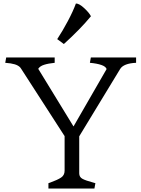

<svg xmlns="http://www.w3.org/2000/svg" viewBox="-20 -1079 809 1099"><path d="M494.5 -719.5 500 -750H759V-719.5Q723.5 -718 700.5 -709.1Q677.5 -700.2 667.5 -683.8L433.5 -298.8V-86.8Q433.5 -65.5 451.9 -55.5Q470.2 -45.5 513.2 -34.2L526 -30.5L520.5 0H257.2V-30.5Q260.8 -32 266.2 -33.5Q309.5 -49.2 329.6 -62.6Q349.8 -76 349.8 -101.8V-299.8L101.2 -685.2L95.8 -692.8Q85.2 -704.5 64.4 -710.9Q43.5 -717.2 10 -719.5L15.5 -750H293V-719.5Q256.2 -715.8 232.5 -708.2Q208.8 -700.8 198.8 -685.2L400.8 -355.2L590.2 -683.8Q585.2 -698.5 560.1 -707.1Q535 -715.8 494.5 -719.5ZM345.5 -827 307.5 -855Q338.5 -902 368.5 -958.5Q398.5 -1015 414.5 -1059Q433.5 -1059 462 -1032.5Q490.5 -1006 500.5 -986Q439.5 -912 345.5 -827Z"/></svg>

Font: TMT Limkin
Style: Regular
Weight: 400
Designer: Gabriel Drozdov
Version: Version 1.000;Glyphs 3.1.2 (3151)